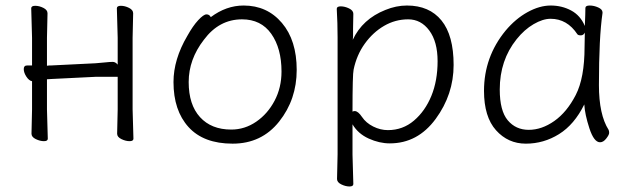

<svg xmlns="http://www.w3.org/2000/svg" viewBox="-20 -504 2287 695"><path d="M404 -20 406 -108V-226H327L165 -218L150 -217V-108Q150 -108 153 -2Q153 7 139 7Q125 7 109.5 -0.5Q94 -8 94 -20L96 -108V-210Q85 -212 75.5 -226.5Q66 -241 66 -254Q66 -267 78 -267H96V-367L93 -474Q93 -483 107.5 -483Q122 -483 137 -475.5Q152 -468 152 -456L150 -367V-266Q154 -267 158 -267H164L326 -275Q341 -276 359.5 -278Q378 -280 388 -280Q398 -280 406 -270V-367L403 -474Q403 -483 417.5 -483Q432 -483 447 -475.5Q462 -468 462 -456L460 -367V-108L463 -2Q463 7 449 7Q435 7 419.5 -0.5Q404 -8 404 -20Z M743 -442Q799 -484 862 -484Q947 -484 1000.5 -421Q1054 -358 1054 -251Q1054 -144 990.5 -64Q927 16 822 16Q717 16 662.5 -44Q608 -104 608 -207Q608 -289 658 -374Q678 -410 697.5 -431Q717 -452 727.5 -452Q738 -452 743 -442ZM817 -35Q866 -35 907.5 -63.5Q949 -92 974 -139.5Q999 -187 999 -245Q999 -329 962 -381.5Q925 -434 856 -434Q773 -434 718 -360Q663 -289 663 -207Q663 -125 704 -80Q745 -35 817 -35Z M1200 144 1202 55V-368Q1202 -421 1199 -472Q1199 -481 1213.5 -481Q1228 -481 1243.5 -473.5Q1259 -466 1259 -454Q1259 -454 1258 -401Q1258 -401 1258 -372L1257 -360Q1292 -435 1375 -468Q1414 -484 1453 -484Q1534 -484 1578 -430Q1622 -376 1622 -269Q1622 -162 1557 -73.5Q1492 15 1391 15Q1353 15 1314.5 -2.5Q1276 -20 1256 -54V56L1259 162Q1259 171 1245 171Q1231 171 1215.5 163.5Q1200 156 1200 144ZM1256 -100Q1260 -102 1264 -102Q1276 -102 1290.5 -80.5Q1305 -59 1331 -46Q1357 -33 1384 -33Q1438 -33 1478.5 -67.5Q1519 -102 1541.5 -157Q1564 -212 1564 -282.5Q1564 -353 1534 -393.5Q1504 -434 1457.5 -434Q1411 -434 1370.5 -410.5Q1330 -387 1300.5 -346Q1271 -305 1260 -252Q1256 -235 1256 -100Z M2161 -457Q2148 -368 2148 -196Q2148 -89 2183 -34Q2185 -30 2185 -23Q2185 -16 2174.5 -2.5Q2164 11 2152 11Q2130 11 2113.5 -39.5Q2097 -90 2095 -126Q2059 -53 2003.5 -18.5Q1948 16 1883.5 16Q1819 16 1775.5 -32.5Q1732 -81 1732 -175Q1732 -298 1810 -393Q1846 -436 1889.5 -460Q1933 -484 1973.5 -484Q2014 -484 2047.5 -466Q2081 -448 2097 -410Q2099 -456 2099 -475Q2099 -484 2114.5 -484Q2130 -484 2145.5 -477Q2161 -470 2161 -459ZM2097 -386Q2092 -376 2082.5 -376Q2073 -376 2070 -380Q2033 -436 1973 -436Q1945 -436 1911.5 -416.5Q1878 -397 1850 -362Q1789 -286 1789 -180Q1789 -103 1818 -68.5Q1847 -34 1894 -34Q1941 -34 1986.5 -66Q2032 -98 2064 -160Q2096 -222 2096 -334Q2096 -361 2097 -386Z"/></svg>

Font: ToneOZ-Pinyin-WenKai-Light
Style: Light
Weight: 300
Designer: Fontworks Inc.
Foundry: ToneOZ
Version: Version 0.240331